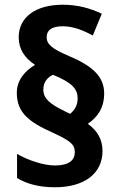

<svg xmlns="http://www.w3.org/2000/svg" viewBox="-20 -785 510 811"><path d="M51 -393C51 -308 104 -269 202 -225C280 -189 296 -174 296 -142C296 -109 272 -86 212 -86C165 -86 98 -108 52 -135V-33C95 -7 148 6 212 6C340 6 413 -55 413 -147C413 -197 390 -234 351 -262C390 -289 420 -327 420 -390C420 -461 372 -506 270 -549C201 -578 177 -598 177 -628C177 -657 198 -674 245 -674C288 -674 330 -658 372 -635L410 -727C361 -750 309 -765 245 -765C129 -765 59 -711 59 -628C59 -578 83 -541 128 -511C86 -486 51 -447 51 -393ZM163 -407C163 -438 181 -459 204 -469C285 -436 308 -409 308 -369C308 -338 293 -318 276 -304L254 -315C189 -346 163 -370 163 -407Z"/></svg>

Font: Noto Sans Khmer SemiCondensed
Style: Bold
Weight: 700
Width: 4
Designer: Danh Hong and the Monotype Design Team
Foundry: Monotype Imaging Inc.
Version: Version 2.004